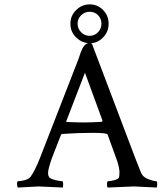

<svg xmlns="http://www.w3.org/2000/svg" viewBox="-20 -841 728 864"><path d="M438.5 -293 441.4 -297.9 362.3 -513.7 278.3 -295.9Q278.3 -292 280.3 -292Q331.1 -290 361.8 -290Q392.6 -290 438.5 -293ZM60.5 2.9Q56.6 -1 56.6 -13.2Q56.6 -25.4 60.5 -25.4Q72.3 -25.4 90.8 -30.3Q109.4 -35.2 116.2 -43.9Q136.7 -70.3 162.1 -135.7L332 -572.3Q334 -577.1 337.4 -587.9Q340.8 -598.6 342.8 -604Q356.9 -643.1 377 -647Q345.7 -649.4 321.3 -673.8Q296.9 -698.2 296.9 -734.4Q296.9 -770.5 322.8 -795.9Q348.6 -821.3 383.8 -821.3Q418.9 -821.3 443.8 -795.9Q468.8 -770.5 468.8 -734.4Q468.8 -698.2 444.3 -672.9Q419.9 -647.5 387.7 -646.5L393.6 -644.5L588.9 -128.9Q606.4 -83 614.7 -63.5Q623 -43.9 647.5 -34.7Q671.9 -25.4 683.6 -25.4Q687.5 -25.4 687.5 -14.2Q687.5 -2.9 685.5 2.9Q587.9 -2 582.5 -2Q577.1 -2 464.8 2.9Q460.9 -1 461.4 -13.2Q461.9 -25.4 465.8 -25.4Q477.5 -25.4 495.1 -30.3Q512.7 -35.2 515.6 -43Q517.6 -50.8 517.6 -66.9Q517.6 -83 507.8 -115.2L463.9 -236.3Q458.5 -243.2 396 -243.2Q333 -243.2 259.8 -238.3L254.9 -235.4L212.9 -127.9Q196.3 -79.1 196.3 -63Q196.3 -46.9 204.6 -40.5Q212.9 -34.2 232.4 -29.8Q252 -25.4 260.7 -25.4Q263.7 -25.4 264.2 -13.7Q264.6 -2 262.7 2.9Q165 -2 154.3 -2Q143.6 -2 60.5 2.9ZM345.2 -772.5Q329.1 -756.8 329.1 -734.4Q329.1 -711.9 345.2 -695.8Q361.3 -679.7 383.3 -679.7Q405.3 -679.7 420.9 -695.8Q436.5 -711.9 436.5 -734.4Q436.5 -756.8 421.4 -772.5Q406.2 -788.1 383.8 -788.1Q361.3 -788.1 345.2 -772.5Z"/></svg>

Font: CrimsonText-Roman
Style: Roman
Weight: 400
Version: Version 0.13